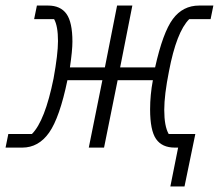

<svg xmlns="http://www.w3.org/2000/svg" viewBox="-30 -532 794 692"><path d="M584 140 612 0H600Q554 0 532.5 -31Q511 -62 511 -138Q511 -190 521 -243H394L345 0H290L339 -243H213Q185 -108 147 -54Q109 0 50 0H-10L0 -49H85Q132 -96 163 -249Q179 -337 179 -384Q179 -438 165 -463H93L103 -512H143Q188 -512 209.5 -482Q231 -452 231 -382Q231 -350 222 -289H348L392 -512H447L403 -289H529Q557 -415 593 -463.5Q629 -512 688 -512H739L729 -463H652Q606 -417 579 -275Q562 -190 562 -136Q562 -77 578 -49H674L635 140Z"/></svg>

Font: IBM Plex Sans Light
Style: Italic
Weight: 300
Italic angle: -11.31°
Designer: Mike Abbink, Paul van der Laan, Pieter van Rosmalen
Foundry: Bold Monday
Version: Version 3.0